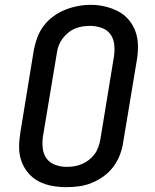

<svg xmlns="http://www.w3.org/2000/svg" viewBox="-20 -766 640 794"><path d="M254 8Q224 8 194.5 2.5Q165 -3 140 -16Q115 -29 96.5 -51Q78 -73 68.5 -100Q59 -127 59 -157Q59 -187 64 -217L120 -560Q125 -586 134.5 -611.5Q144 -637 161 -659.5Q178 -682 201.5 -699Q225 -716 250.5 -726Q276 -736 302.5 -741Q329 -746 356 -746Q386 -746 415 -739Q444 -732 469 -719Q494 -706 512.5 -684Q531 -662 540.5 -635Q550 -608 550.5 -578Q551 -548 546 -518L489 -175Q485 -149 475 -123.5Q465 -98 448 -75.5Q431 -53 408 -36.5Q385 -20 359 -9.5Q333 1 306.5 4.5Q280 8 254 8ZM255 -76Q255 -76 255.5 -76Q256 -76 256 -76Q272 -76 287.5 -78.5Q303 -81 318.5 -87.5Q334 -94 347.5 -104.5Q361 -115 371 -128.5Q381 -142 386.5 -157.5Q392 -173 395 -189L451 -531Q455 -556 452.5 -581Q450 -606 436.5 -624.5Q423 -643 400 -651Q377 -659 352 -659Q336 -659 320.5 -656.5Q305 -654 289.5 -647.5Q274 -641 261 -630Q248 -619 238 -605.5Q228 -592 222.5 -577Q217 -562 215 -546L158 -204Q154 -179 156.5 -154.5Q159 -130 172 -111.5Q185 -93 208 -84.5Q231 -76 255 -76Z"/></svg>

Font: Iosevka Slab Medium Extended
Style: Italic
Weight: 500
Width: 7
Italic angle: -9°
Monospace: yes
Designer: Belleve Invis
Foundry: Belleve Invis
Version: Version 11.1.0; ttfautohint (v1.8.3)